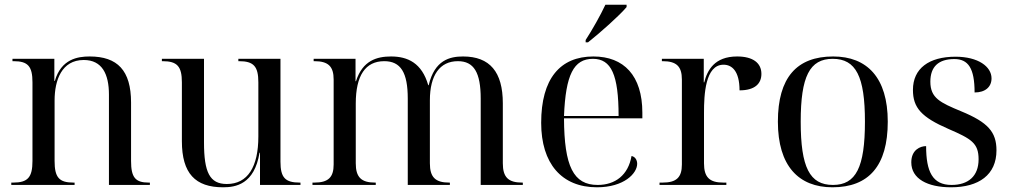

<svg xmlns="http://www.w3.org/2000/svg" viewBox="-20 -786 4299 816"><path d="M28 0H297V-10H292C231 -10 212 -32 212 -102V-359C212 -445 242 -531 336 -531C414 -531 443 -471 443 -384V0H617V-10H612C555 -10 537 -32 537 -102V-350C537 -487 479 -546 361 -546C310 -546 240 -535 213 -442H211V-536H33V-526H38C99 -526 118 -504 118 -436V-102C118 -32 98 -10 36 -10H28Z M928 10C981 10 1061 -2 1083 -137H1085V0H1257V-10H1254C1192 -10 1172 -31 1172 -99V-536H993V-526H996C1058 -526 1078 -504 1078 -436V-206C1078 -77 1033 -4 944 -4C871 -4 847 -54 847 -181V-536H668V-526H671C733 -526 753 -504 753 -436V-186C753 -49 810 10 928 10Z M1308 0H1577V-10H1574C1515 -10 1492 -33 1492 -92V-346C1492 -465 1533 -526 1613 -526C1683 -526 1713 -478 1713 -367V0H1892V-10H1889C1830 -10 1807 -33 1807 -92V-360C1807 -466 1849 -526 1926 -526C1994 -526 2023 -478 2023 -367V0H2202V-10H2199C2140 -10 2117 -33 2117 -92V-347C2117 -480 2062 -546 1948 -546C1892 -546 1827 -531 1802 -424H1800C1773 -518 1713 -546 1642 -546C1582 -546 1521 -529 1493 -441H1491V-536H1313V-526H1316C1375 -526 1398 -504 1398 -448V-87C1398 -32 1375 -10 1316 -10H1308Z M2469 -616V-606H2479C2531 -647 2614 -721 2643 -756V-766H2553C2532 -721 2497 -659 2469 -616ZM2517 10C2632 10 2688 -49 2688 -90C2688 -105 2680 -120 2664 -123C2650 -42 2595 0 2520 0C2417 0 2378 -79 2377 -283H2710V-307C2710 -465 2631 -546 2502 -546C2360 -546 2280 -451 2280 -264C2280 -91 2367 10 2517 10ZM2609 -293H2377C2384 -468 2418 -536 2500 -536C2578 -536 2609 -468 2609 -293Z M2783 0H3067V-10H3054C2995 -10 2972 -33 2972 -92V-307C2972 -383 2977 -511 3055 -511C3090 -511 3123 -485 3123 -402C3190 -402 3216 -432 3216 -472C3216 -519 3179 -546 3113 -546C3016 -546 2986 -487 2973 -436H2971V-536H2793V-526H2796C2855 -526 2878 -504 2878 -448V-87C2878 -32 2855 -10 2796 -10H2783Z M3518 10C3672 10 3753 -81 3753 -269C3753 -456 3665 -546 3521 -546C3366 -546 3286 -456 3286 -269C3286 -81 3374 10 3518 10ZM3520 0C3421 0 3383 -75 3383 -269C3383 -461 3421 -536 3519 -536C3618 -536 3656 -461 3656 -269C3656 -75 3618 0 3520 0Z M4022 10C4140 10 4215 -43 4215 -147C4215 -225 4179 -266 4065 -313C3976 -350 3934 -369 3934 -439C3934 -502 3968 -535 4036 -535C4095 -535 4122 -496 4122 -393C4168 -393 4194 -417 4194 -453C4194 -503 4137 -545 4041 -545C3928 -545 3860 -495 3860 -404C3860 -328 3896 -288 4011 -238C4108 -196 4139 -178 4139 -109C4139 -37 4095 0 4024 0C3943 0 3916 -57 3916 -165C3892 -165 3853 -150 3853 -96C3853 -26 3922 10 4022 10Z"/></svg>

Font: Noto Serif Display
Style: Regular
Weight: 400
Designer: Monotype Design Team
Foundry: Monotype Imaging Inc.
Version: Version 2.009